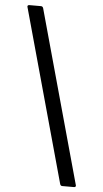

<svg xmlns="http://www.w3.org/2000/svg" viewBox="-61 -838 529 985"><g transform="rotate(5 204.0 -345.0)"><path d="M298 110Q290 110 287 101L41 -788L40 -792Q40 -800 50 -800H109Q118 -800 121 -791L367 98L368 102Q368 110 358 110Z"/></g></svg>

Font: LINE Seed Sans KR Regular
Style: Regular
Weight: 400
Designer: LINE VX Design & Sandoll Inc & Dalton Maag Ltd
Foundry: Sandoll Inc.
Version: Version 1.000